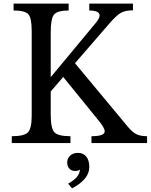

<svg xmlns="http://www.w3.org/2000/svg" viewBox="-20 -790 832 1060"><path d="M260 -285V-159Q260 -82 280 -60Q300 -38 369 -38V0H45V-38Q114 -38 134.5 -59.5Q155 -81 155 -152V-618Q155 -692 136 -712Q117 -732 55 -732V-770H359V-732Q298 -732 279 -710.5Q260 -689 260 -611V-364L510 -665Q530 -690 530 -704Q530 -732 473 -732V-770H714V-733Q673 -733 648 -719.5Q623 -706 582 -658L394 -441L686 -90Q711 -60 733.5 -49Q756 -38 792 -38V0H485V-38Q558 -38 558 -65Q558 -84 524 -125L329 -365ZM378 250 356 224Q421 188 421 146Q411 154 395 154Q375 154 363 141Q351 128 351 107Q351 84 367.5 69Q384 54 410 54Q440 54 456.5 74.5Q473 95 473 133Q473 199 378 250Z"/></svg>

Font: Libre Baskerville
Style: Regular
Weight: 400
Designer: Pablo Impallari, Rodrigo Fuenzalida
Foundry: Pablo Impallari, Rodrigo Fuenzalida
Version: Version 1.000